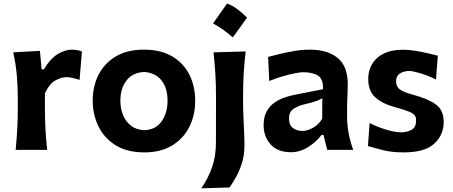

<svg xmlns="http://www.w3.org/2000/svg" viewBox="-20 -847 2562 1085"><path d="M68.4 0Q74.2 -59.6 77.4 -115.2Q80.6 -170.9 80.6 -239.7V-294.4Q80.6 -356.9 75 -421.4Q69.3 -485.8 54.7 -551.3L205.6 -559.6L215.3 -455.1H228Q266.1 -518.1 307.6 -542.2Q349.1 -566.4 384.8 -566.4Q397.5 -566.4 413.1 -564.2Q428.7 -562 442.9 -556.2L429.7 -395.5Q410.6 -401.9 390.1 -406.5Q369.6 -411.1 355.5 -411.1Q329.6 -411.1 295.4 -394Q261.2 -377 233.9 -320.3V-231.4Q233.9 -168.9 237.1 -114.3Q240.2 -59.6 246.6 0Z M796.4 14.2Q697.3 14.2 632.3 -26.9Q567.4 -67.9 535.6 -134.5Q503.9 -201.2 503.9 -277.8Q503.9 -360.4 537.4 -425.5Q570.8 -490.7 635.3 -528.6Q699.7 -566.4 793 -566.4Q889.2 -566.4 953.6 -528.1Q1018.1 -489.7 1050.5 -424.3Q1083 -358.9 1083 -277.8Q1083 -194.8 1049.3 -128.7Q1015.6 -62.5 951.4 -24.2Q887.2 14.2 796.4 14.2ZM795.4 -111.3Q861.8 -114.3 894.3 -162.4Q926.8 -210.4 926.8 -277.8Q926.8 -349.1 892.8 -392.3Q858.9 -435.5 795.4 -440.4Q729 -437 694.6 -391.8Q660.2 -346.7 660.2 -277.8Q660.2 -234.4 675.3 -197Q690.4 -159.7 720.5 -136.5Q750.5 -113.3 795.4 -111.3Z M1263.3 -827.3Q1293.4 -816 1321.6 -795.1Q1349.8 -774.1 1376.1 -747.3Q1335.8 -690.9 1295.5 -635.5Q1270.8 -657.6 1243.1 -677.4Q1215.5 -697.3 1183.8 -714.5Q1204.2 -743.5 1224.1 -771.4Q1243.9 -799.4 1263.3 -827.3ZM1117.7 217.3Q1156.7 159.7 1178.5 97.9Q1200.2 36.1 1200.2 -40L1200.7 -294.4Q1200.7 -375.5 1196.8 -433.8Q1192.9 -492.2 1186.5 -551.3L1368.2 -556.2Q1361.3 -495.6 1357.4 -436.3Q1353.5 -377 1353.5 -294.4Q1353.5 -236.8 1355.5 -190.9Q1357.4 -145 1359.4 -104.7Q1361.3 -64.5 1361.3 -22.9Q1361.3 29.3 1347.4 73.7Q1333.5 118.2 1314 153.1Q1294.4 188 1277.3 212.4Z M1624.5 13.2Q1547.9 13.2 1508.8 -31.5Q1469.7 -76.2 1469.7 -139.6Q1469.7 -186 1486.8 -217Q1503.9 -248 1530.8 -266.8Q1557.6 -285.6 1587.2 -295.7Q1616.7 -305.7 1641.6 -310.5L1805.2 -342.8Q1807.6 -400.9 1776.6 -419.9Q1745.6 -439 1691.4 -439Q1677.7 -439 1646.2 -432.9Q1614.7 -426.8 1576.2 -415.5Q1537.6 -404.3 1501.5 -389.2L1495.1 -525.4Q1522 -532.2 1561 -542Q1600.1 -551.8 1644.5 -559.1Q1689 -566.4 1731.9 -566.4Q1830.1 -566.4 1887.7 -520Q1945.3 -473.6 1945.3 -369.1Q1945.3 -342.3 1943.4 -304Q1941.4 -265.6 1941.4 -233.9V-184.6Q1941.4 -143.6 1949.5 -97.7Q1957.5 -51.8 1976.1 0H1829.1L1808.1 -84.5H1796.9Q1768.1 -45.4 1721.4 -16.1Q1674.8 13.2 1624.5 13.2ZM1689.9 -106.9Q1715.3 -106.9 1748 -124.5Q1780.8 -142.1 1800.8 -176.3L1801.3 -292Q1790.5 -285.2 1770.8 -277.1Q1751 -269 1699.7 -257.3Q1665.5 -249.5 1639.4 -232.4Q1613.3 -215.3 1613.3 -178.2Q1613.3 -139.6 1635.7 -123.3Q1658.2 -106.9 1689.9 -106.9Z M2260.7 14.2Q2194.3 14.2 2143.6 1.2Q2092.8 -11.7 2059.1 -21.5L2068.8 -151.4Q2113.8 -128.9 2163.3 -114Q2212.9 -99.1 2251 -99.1Q2283.7 -101.1 2307.6 -114.7Q2331.5 -128.4 2331.5 -167.5Q2331.5 -196.3 2305.4 -209.7Q2279.3 -223.1 2211.4 -241.7Q2138.7 -261.7 2099.9 -297.6Q2061 -333.5 2061 -399.4Q2061 -475.1 2112.5 -520.5Q2164.1 -565.9 2258.3 -565.9Q2291 -565.9 2328.1 -559.8Q2365.2 -553.7 2398.7 -545.9Q2432.1 -538.1 2454.1 -532.2L2443.8 -397.9Q2393.6 -422.4 2351.1 -434.3Q2308.6 -446.3 2288.6 -446.3Q2274.4 -445.3 2257.8 -440.2Q2241.2 -435.1 2229.7 -422.6Q2218.3 -410.2 2218.3 -385.7Q2218.3 -357.9 2239 -342Q2259.8 -326.2 2313.5 -312Q2402.3 -287.6 2444.8 -255.6Q2487.3 -223.6 2487.3 -157.7Q2487.3 -84 2433.8 -34.9Q2380.4 14.2 2260.7 14.2Z"/></svg>

Font: Pinar-FD Bold
Style: Regular
Weight: 700
Designer: Amin Abedi
Version: Version 3.000